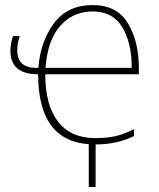

<svg xmlns="http://www.w3.org/2000/svg" viewBox="-20 -558 624 755"><path d="M345 -513Q423 -513 460.5 -451.5Q498 -390 498 -291H159Q167 -400 217 -456.5Q267 -513 345 -513ZM329 9V177H356V10Q440 10 507 -23V-50Q464 -29 431.5 -22Q399 -15 354 -15Q258 -15 208 -80Q158 -145 158 -266H526V-291Q526 -395 483 -466.5Q440 -538 345 -538Q244 -538 191 -465Q138 -392 131 -291H123Q48 -291 48 -360Q48 -392 58 -416H31Q27 -404 24 -389Q21 -374 21 -358Q21 -266 130 -266Q130 -5 329 9Z"/></svg>

Font: Noto Sans Display Thin
Style: Regular
Weight: 250
Designer: Monotype Design Team
Foundry: Monotype Imaging Inc.
Version: Version 1.900